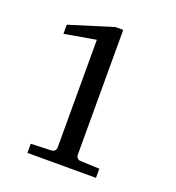

<svg xmlns="http://www.w3.org/2000/svg" viewBox="-126 -788 815 889"><g transform="rotate(20 281.5 -343.5)"><path d="M107.9 0V-44.9L209 -48.8Q218.3 -48.8 224.6 -55.4Q231 -62 231 -70.8V-602.1L76.2 -575.2V-620.1L292 -687H330.1V-70.8Q330.1 -62 336.4 -55.4Q342.8 -48.8 352.1 -48.8L445.8 -44.9V0Z"/></g></svg>

Font: BabelStone Ogham Pictish
Style: Regular
Weight: 400
Designer: Andrew West
Foundry: BabelStone
Version: Version 1.02 March 14, 2022